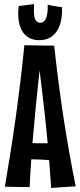

<svg xmlns="http://www.w3.org/2000/svg" viewBox="-20 -922 393 946"><path d="M353 -4C306 -235 272 -466 247 -697L100 -699C77 -466 44 -233 4 -2L126 0C128 -45 131 -91 134 -137H140C167 -137 194 -135 222 -133C226 -87 229 -41 232 4ZM175 -576C190 -456 204 -336 215 -216H183C168 -216 154 -216 140 -217C150 -337 162 -457 175 -576ZM285 -887C285 -887 243 -891 215 -899C217 -849 207 -810 179 -810C143 -810 146 -860 148 -902L72 -892C61 -797 90 -724 174 -724C265 -724 290 -813 285 -887Z"/></svg>

Font: Mouse Memoirs
Style: Regular
Weight: 400
Designer: Astigmatic (AOETI)
Foundry: Astigmatic (AOETI)
Version: Version 1.000